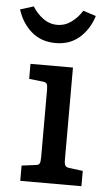

<svg xmlns="http://www.w3.org/2000/svg" viewBox="-81 -753 445 788"><g transform="rotate(5 141.0 -359.0)"><path d="M33 -482V-420L88 -414Q102 -413 106 -406.5Q110 -400 110 -381V-103Q110 -84 106 -77.5Q102 -71 88 -70L33 -63V0H285V-63L231 -70Q217 -71 212.5 -78Q208 -85 208 -103V-482ZM-29 -701 26 -718Q43 -690 69.5 -670.5Q96 -651 128 -651Q160 -651 186.5 -670.5Q213 -690 230 -718L283 -701Q266 -646 226.5 -611Q187 -576 128 -576Q68 -576 28 -611Q-12 -646 -29 -701Z"/></g></svg>

Font: Enriqueta Medium
Style: Regular
Weight: 500
Designer: Viviana Monsalve, Gustavo Ibarra
Foundry: 72Puntos
Version: Version 2.000